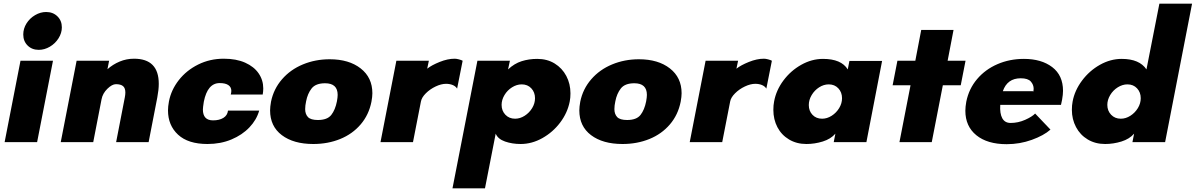

<svg xmlns="http://www.w3.org/2000/svg" viewBox="-20 -770 6477 1040"><path d="M91 -441H267L181 0H5ZM230 -705Q267 -705 291 -681.5Q315 -658 315 -622Q315 -591 297 -562.5Q279 -534 250 -517Q221 -500 190 -500Q153 -500 129.5 -523.5Q106 -547 106 -583Q106 -615 123.5 -643Q141 -671 170 -688Q199 -705 230 -705Z M395 -441H571L562 -395Q591 -421 628 -436.5Q665 -452 706 -452Q840 -452 840 -316Q840 -284 832 -242L785 0H609L656 -242Q659 -257 659 -269Q659 -293 646.5 -303.5Q634 -314 608 -314Q587 -314 561.5 -289Q536 -264 530 -232L485 0H309Z M890 -172Q890 -193 895 -220Q907 -283 948.5 -336Q990 -389 1053.5 -420.5Q1117 -452 1192 -452Q1260 -452 1308 -430.5Q1356 -409 1381 -372.5Q1406 -336 1406 -291Q1406 -275 1403 -258H1230Q1233 -269 1233 -278Q1233 -298 1217 -309Q1201 -320 1170 -320Q1104 -320 1084 -219Q1079 -187 1079 -177Q1079 -118 1134 -118Q1168 -118 1190 -131.5Q1212 -145 1215 -171H1384Q1370 -121 1331 -80Q1292 -39 1233.5 -14.5Q1175 10 1104 10Q999 10 944.5 -40.5Q890 -91 890 -172Z M1443 -172Q1443 -191 1448 -219Q1462 -288 1507.5 -340.5Q1553 -393 1620.5 -421Q1688 -449 1766 -449Q1870 -449 1933.5 -399.5Q1997 -350 1997 -265Q1997 -246 1992 -219Q1978 -148 1933.5 -96Q1889 -44 1822.5 -17Q1756 10 1677 10Q1570 10 1506.5 -38Q1443 -86 1443 -172ZM1633 -179Q1633 -152 1648 -136Q1663 -120 1702 -120Q1753 -120 1774.5 -147.5Q1796 -175 1805 -221Q1809 -243 1809 -256Q1809 -319 1741 -319Q1690 -319 1668 -291Q1646 -263 1638 -221Q1633 -198 1633 -179Z M2127 -441H2303L2294 -398Q2318 -417 2361.5 -434.5Q2405 -452 2443 -452Q2452 -452 2465.5 -448.5Q2479 -445 2486 -441L2456 -290Q2448 -303 2432 -309.5Q2416 -316 2396 -316Q2370 -316 2339.5 -301.5Q2309 -287 2286.5 -264.5Q2264 -242 2260 -220L2217 0H2041Z M2566 -441H2742L2732 -394Q2766 -426 2805.5 -438.5Q2845 -451 2890 -451Q2944 -451 2984.5 -426Q3025 -401 3047.5 -358.5Q3070 -316 3070 -264Q3070 -240 3066 -220Q3054 -159 3014.5 -106.5Q2975 -54 2918 -22Q2861 10 2800 10Q2754 10 2715.5 -3.5Q2677 -17 2665 -46L2607 250H2431ZM2770 -127Q2797 -127 2822 -143Q2847 -159 2862.5 -184.5Q2878 -210 2878 -238Q2878 -270 2858 -291.5Q2838 -313 2806 -313Q2779 -313 2753.5 -297Q2728 -281 2712.5 -255Q2697 -229 2697 -202Q2697 -170 2717.5 -148.5Q2738 -127 2770 -127Z M3118 -172Q3118 -191 3123 -219Q3137 -288 3182.5 -340.5Q3228 -393 3295.5 -421Q3363 -449 3441 -449Q3545 -449 3608.5 -399.5Q3672 -350 3672 -265Q3672 -246 3667 -219Q3653 -148 3608.5 -96Q3564 -44 3497.5 -17Q3431 10 3352 10Q3245 10 3181.5 -38Q3118 -86 3118 -172ZM3308 -179Q3308 -152 3323 -136Q3338 -120 3377 -120Q3428 -120 3449.5 -147.5Q3471 -175 3480 -221Q3484 -243 3484 -256Q3484 -319 3416 -319Q3365 -319 3343 -291Q3321 -263 3313 -221Q3308 -198 3308 -179Z M3802 -441H3978L3969 -398Q3993 -417 4036.5 -434.5Q4080 -452 4118 -452Q4127 -452 4140.5 -448.5Q4154 -445 4161 -441L4131 -290Q4123 -303 4107 -309.5Q4091 -316 4071 -316Q4045 -316 4014.5 -301.5Q3984 -287 3961.5 -264.5Q3939 -242 3935 -220L3892 0H3716Z M4169 -175Q4169 -200 4173 -220Q4184 -281 4223.5 -334Q4263 -387 4320 -419Q4377 -451 4438 -451Q4537 -451 4572 -394L4581 -440H4758L4673 0H4496L4505 -46Q4480 -17 4436.5 -3.5Q4393 10 4348 10Q4295 10 4254 -14.5Q4213 -39 4191 -81Q4169 -123 4169 -175ZM4433 -127Q4460 -127 4485 -143Q4510 -159 4525.5 -184.5Q4541 -210 4541 -238Q4541 -270 4521 -291.5Q4501 -313 4469 -313Q4442 -313 4417 -297Q4392 -281 4376.5 -255Q4361 -229 4361 -201Q4361 -169 4381 -148Q4401 -127 4433 -127Z M4912 -308H4815L4841 -441H4938L4970 -608H5145L5113 -441H5210L5184 -308H5087L5027 0H4852Z M5209 -170Q5209 -191 5214 -219Q5228 -289 5272.5 -341.5Q5317 -394 5383 -422.5Q5449 -451 5526 -451Q5621 -451 5679.5 -406.5Q5738 -362 5738 -278Q5738 -258 5733 -230L5727 -202H5398Q5395 -155 5409 -129.5Q5423 -104 5454 -104Q5495 -104 5533 -121Q5571 -138 5587 -155L5670 -68Q5634 -36 5569 -12.5Q5504 11 5433 11Q5328 11 5268.5 -37.5Q5209 -86 5209 -170ZM5575 -276Q5575 -273 5576 -273Q5577 -274 5578 -278.5Q5579 -283 5579 -289Q5579 -311 5563.5 -328.5Q5548 -346 5509 -346Q5436 -346 5412 -276Z M5786 -175Q5786 -200 5790 -220Q5801 -280 5841 -333.5Q5881 -387 5938 -419Q5995 -451 6056 -451Q6152 -451 6190 -394L6260 -750H6437L6291 0H6114L6123 -46Q6098 -17 6054.5 -3.5Q6011 10 5966 10Q5913 10 5872 -14.5Q5831 -39 5808.5 -81.5Q5786 -124 5786 -175ZM6051 -127Q6078 -127 6103 -143Q6128 -159 6143.5 -184.5Q6159 -210 6159 -238Q6159 -270 6139 -291.5Q6119 -313 6087 -313Q6060 -313 6034.5 -297Q6009 -281 5993.5 -255Q5978 -229 5978 -202Q5978 -170 5998.5 -148.5Q6019 -127 6051 -127Z"/></svg>

Font: Teachers ExtraBold
Style: Italic
Weight: 800
Designer: Alfredo Marco Pradil & Chank Diesel
Version: Version 0.009